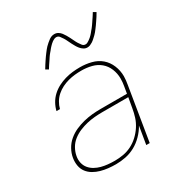

<svg xmlns="http://www.w3.org/2000/svg" viewBox="-176 -873 951 1008"><g transform="rotate(-30 300.0 -369.0)"><path d="M237 8Q214 8 191 5.5Q168 3 146.5 -3Q125 -9 106 -20Q87 -31 74 -48Q61 -65 57 -87.5Q53 -110 57 -134Q61 -159 74.5 -183.5Q88 -208 109.5 -226Q131 -244 156 -255Q181 -266 207 -272.5Q233 -279 259 -281.5Q285 -284 311 -284H471L478 -326Q480 -337 481 -348Q482 -359 482 -369V-370Q482 -401 470.5 -429Q459 -457 437 -475.5Q415 -494 385.5 -501.5Q356 -509 324 -509Q304 -509 284 -507Q264 -505 243.5 -499.5Q223 -494 204 -484.5Q185 -475 169 -461Q153 -447 142 -428.5Q131 -410 126 -390H105Q110 -412 122 -433.5Q134 -455 152 -471.5Q170 -488 191.5 -499Q213 -510 235.5 -516.5Q258 -523 280.5 -525.5Q303 -528 326 -528Q361 -528 394.5 -519.5Q428 -511 452.5 -490Q477 -469 490 -437.5Q503 -406 503 -372Q503 -359 501.5 -347Q500 -335 498 -323L445 0H424L442 -108Q427 -81 404 -57.5Q381 -34 353.5 -19Q326 -4 296 2Q266 8 237 8ZM241 -11Q266 -11 292 -15.5Q318 -20 342 -32Q366 -44 386.5 -63Q407 -82 422 -105Q437 -128 445 -153Q453 -178 457 -203L468 -265H311Q288 -265 264 -263Q240 -261 216.5 -255.5Q193 -250 170 -240.5Q147 -231 127 -215.5Q107 -200 94.5 -178Q82 -156 78 -133Q74 -112 78.5 -92.5Q83 -73 95 -58.5Q107 -44 124 -34.5Q141 -25 160 -20Q179 -15 199.5 -13Q220 -11 241 -11ZM413 -598Q401 -598 391 -604.5Q381 -611 374 -619.5Q367 -628 361.5 -637.5Q356 -647 350.5 -657.5Q345 -668 340 -679Q335 -690 329 -699.5Q323 -709 316 -718Q309 -727 297 -727Q292 -727 289.5 -726Q287 -725 282.5 -723Q278 -721 273 -717.5Q268 -714 262 -708.5Q256 -703 253 -699.5Q250 -696 247 -693Q244 -690 241.5 -686.5Q239 -683 236 -679.5Q233 -676 229.5 -672Q226 -668 223 -664Q220 -660 216.5 -655Q213 -650 210 -645Q207 -640 203 -634.5Q199 -629 195.5 -623.5Q192 -618 188 -612Q184 -606 180 -599L163 -609Q170 -621 176.5 -631Q183 -641 189 -650Q195 -659 201 -667.5Q207 -676 212.5 -683Q218 -690 223 -696.5Q228 -703 233.5 -708.5Q239 -714 248 -722Q257 -730 265 -735.5Q273 -741 280.5 -743.5Q288 -746 297 -746Q309 -746 319 -740Q329 -734 336 -725Q343 -716 348.5 -706.5Q354 -697 359.5 -686.5Q365 -676 370 -665Q375 -654 381 -644.5Q387 -635 394 -626Q401 -617 413 -617Q418 -617 420.5 -618Q423 -619 427.5 -621.5Q432 -624 437 -627.5Q442 -631 448 -636Q454 -641 457 -644.5Q460 -648 463 -651Q466 -654 468.5 -657.5Q471 -661 474 -664.5Q477 -668 480.5 -672Q484 -676 487 -680.5Q490 -685 493.5 -689.5Q497 -694 500 -699Q503 -704 507 -709.5Q511 -715 514.5 -720.5Q518 -726 522 -732Q526 -738 530 -745L547 -735Q541 -724 534 -713.5Q527 -703 521 -694Q515 -685 509 -676.5Q503 -668 497.5 -661Q492 -654 487 -647.5Q482 -641 476.5 -636Q471 -631 462 -622.5Q453 -614 445 -609Q437 -604 429.5 -601Q422 -598 413 -598Z"/></g></svg>

Font: Iosevka Aile Thin
Style: Italic
Weight: 100
Italic angle: -9°
Designer: Belleve Invis
Foundry: Belleve Invis
Version: Version 31.1.0; ttfautohint (v1.8.4)